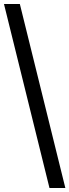

<svg xmlns="http://www.w3.org/2000/svg" viewBox="-20 -828 350 968"><path d="M229.5 120 0 -808H80L309.5 120Z"/></svg>

Font: Encode Sans Condensed Thin
Style: Regular
Weight: 400
Version: Version 3.002